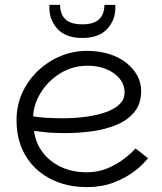

<svg xmlns="http://www.w3.org/2000/svg" viewBox="-20 -762 666 789"><path d="M337 7Q276 7 223.5 -11.5Q171 -30 131.5 -65.5Q92 -101 70 -152Q48 -203 48 -269Q48 -329 71.5 -380.5Q95 -432 136 -471Q177 -510 229 -531.5Q281 -553 337 -553Q386 -553 427 -540.5Q468 -528 497.5 -505Q527 -482 543.5 -452.5Q560 -423 560 -388Q560 -336 532.5 -302Q505 -268 459 -249Q413 -230 358 -222.5Q303 -215 247 -215Q224 -215 201.5 -216Q179 -217 158.5 -219.5Q138 -222 120 -224Q125 -179 152.5 -140Q180 -101 227.5 -77.5Q275 -54 337 -54Q383 -54 422 -70.5Q461 -87 490.5 -110Q520 -133 537 -152L588 -112Q568 -85 531.5 -57.5Q495 -30 446 -11.5Q397 7 337 7ZM240 -276Q283 -276 327.5 -281.5Q372 -287 409 -299Q446 -311 469 -331.5Q492 -352 492 -382Q492 -414 471.5 -439Q451 -464 416.5 -478Q382 -492 341 -492Q279 -492 229 -461.5Q179 -431 149 -383.5Q119 -336 116 -284Q137 -280 169.5 -278Q202 -276 240 -276ZM318 -606Q251 -606 217 -642.5Q183 -679 183 -729V-742H227Q227 -704 248.5 -683Q270 -662 318 -662Q366 -662 387.5 -683Q409 -704 409 -742H454V-729Q454 -679 420 -642.5Q386 -606 318 -606Z"/></svg>

Font: Parkinsans Light
Style: Regular
Weight: 300
Designer: Red Stone, Indian Type Foundry
Foundry: Indian Type Foundry
Version: Version 1.000